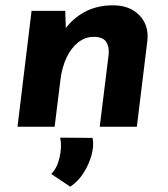

<svg xmlns="http://www.w3.org/2000/svg" viewBox="-20 -478 635 724"><path d="M226 -437 229 -350 224 -366Q252 -407 298.5 -432.5Q345 -458 406 -458Q468 -458 504.5 -421.5Q541 -385 536 -327L496 0H356L390 -275Q392 -304 379.5 -321.5Q367 -339 333 -339Q301 -339 274.5 -318Q248 -297 231 -261Q214 -225 208 -178L186 0H46L99 -437ZM245 226 173 178Q195 157 204.5 116.5Q214 76 207 41L329 42Q335 70 325.5 105.5Q316 141 295.5 173.5Q275 206 245 226Z"/></svg>

Font: Josefin Sans Thin
Style: Bold Italic
Weight: 700
Italic angle: -7°
Version: Version 2.000